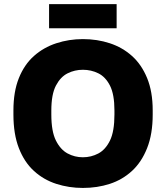

<svg xmlns="http://www.w3.org/2000/svg" viewBox="-20 -904 810 937"><path d="M384.5 13.2Q316.5 13.2 254.7 -6.7Q192.8 -26.7 145.8 -69.6Q98.7 -112.5 72.1 -181.1Q45.5 -249.6 45.5 -344.9V-365.2Q45.5 -456.7 72.1 -522.9Q98.7 -589.2 145.8 -630.9Q192.8 -672.7 254.7 -692.9Q316.5 -713.2 384.5 -713.2Q454.5 -713.2 516 -692.9Q577.5 -672.7 624.1 -630.9Q670.8 -589.2 698 -522.9Q725.2 -456.7 725.2 -365.2V-344.9Q725.2 -249.6 697.9 -181.1Q670.7 -112.5 623.9 -69.6Q577.2 -26.7 515.8 -6.7Q454.5 13.2 384.5 13.2ZM384.4 -136.5Q424.9 -136.5 459.9 -155Q494.8 -173.5 516.7 -218.1Q538.5 -262.7 538.5 -345.1V-364.8Q538.5 -443.3 516.7 -486.2Q494.8 -529 459.9 -546.2Q424.9 -563.5 384.4 -563.5Q344.6 -563.5 310 -546.2Q275.3 -529 252.9 -486.2Q230.5 -443.3 230.5 -364.8V-345.1Q230.5 -262.7 252.9 -218.1Q275.3 -173.5 310 -155Q344.6 -136.5 384.4 -136.5ZM219.5 -766.2V-883.8H549.2V-766.2Z"/></svg>

Font: Golos Text
Style: Regular
Weight: 400
Designer: A.Korolkova, Vitaly Kuzmin
Foundry: ParaType Ltd
Version: Version 2.004